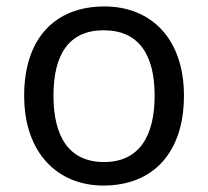

<svg xmlns="http://www.w3.org/2000/svg" viewBox="-20 -632 645 596"><path d="M551 -335C551 -512 449 -612 304 -612C150 -612 55 -512 55 -335C55 -157 159 -56 301 -56C454 -56 551 -157 551 -335ZM146 -335C146 -462 193 -538 302 -538C411 -538 460 -462 460 -335C460 -208 411 -129 303 -129C194 -129 146 -208 146 -335Z"/></svg>

Font: Noto Sans Malayalam UI
Style: Regular
Weight: 400
Designer: Jelle Bosma - Monotype Design Team
Foundry: Monotype Imaging Inc.
Version: Version 2.104